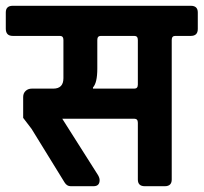

<svg xmlns="http://www.w3.org/2000/svg" viewBox="-50 -643 703 663"><path d="M271 -337H414Q426 -337 426 -351V-505Q426 -519 414 -519H298Q286 -519 286 -505V-406Q286 -357 271 -341ZM294 -21Q294 0 273 0H194Q181 0 173 -13L59 -198L30 -236V-308Q30 -321 38.5 -329Q47 -337 60 -337H134Q169 -337 169 -373V-505Q169 -519 157 -519H-6Q-30 -519 -30 -544V-600Q-30 -623 -6 -623H609Q633 -623 633 -600V-543Q633 -519 609 -519H555Q543 -519 543 -505V-23Q543 0 519 0H450Q426 0 426 -23V-219Q426 -233 414 -233H165L288 -39Q294 -29 294 -21Z"/></svg>

Font: Rajdhani
Style: Bold
Weight: 700
Designer: Satya Rajpurohit, Jyotish Sonowal
Foundry: Indian Type Foundry
Version: Version 1.201 February 1, 2022